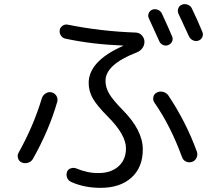

<svg xmlns="http://www.w3.org/2000/svg" viewBox="-20 -862 1040 925"><path d="M747.1 -664.1Q714.8 -735.4 697.3 -773.4Q691.4 -785.2 696.3 -797.9Q701.2 -810.5 713.9 -815.4Q726.6 -820.3 740.2 -814.9Q753.9 -809.6 759.8 -796.9Q790 -732.4 809.6 -685.5Q814.5 -673.8 809.1 -662.1Q803.7 -650.4 791 -645Q778.3 -639.6 765.1 -645.5Q752 -651.4 747.1 -664.1ZM904.3 -821.3Q929.7 -769.5 955.1 -708Q960 -695.3 954.6 -683.1Q949.2 -670.9 935.5 -666Q922.9 -662.1 910.2 -667.5Q897.5 -672.9 890.6 -686.5Q882.8 -703.1 839.8 -795.9Q834 -808.6 838.9 -821.8Q843.8 -835 856.9 -839.8Q870.1 -844.7 884.3 -839.4Q898.4 -834 904.3 -821.3ZM294.9 -675.8Q281.2 -678.7 273.4 -690.9Q265.6 -703.1 267.6 -716.8Q269.5 -729.5 281.2 -737.8Q293 -746.1 306.6 -743.2Q465.8 -710.9 634.8 -705.1Q651.4 -704.1 663.1 -691.9Q674.8 -679.7 675.8 -663.1Q676.8 -645.5 666.5 -630.9Q656.2 -616.2 638.7 -609.4Q487.3 -550.8 488.3 -471.7Q488.3 -441.4 505.4 -411.6Q522.5 -381.8 570.3 -333Q668 -234.4 668 -142.6Q668 -55.7 613.3 -6.3Q558.6 43 464.8 43Q385.7 43 323.2 14.6Q309.6 8.8 303.7 -4.9Q297.9 -18.6 302.7 -33.2Q306.6 -45.9 320.3 -50.8Q334 -55.7 346.7 -50.8Q403.3 -27.3 455.1 -28.3Q514.6 -28.3 550.8 -60.5Q586.9 -92.8 586.9 -147.5Q586.9 -212.9 499 -300.8Q447.3 -352.5 427.2 -387.7Q407.2 -422.9 407.2 -461.9Q407.2 -567.4 572.3 -640.6Q573.2 -640.6 573.2 -641.6Q573.2 -642.6 571.3 -642.6Q422.9 -648.4 294.9 -675.8ZM856.4 -106.4Q801.8 -255.9 723.6 -368.2Q715.8 -379.9 718.8 -394.5Q721.7 -409.2 735.4 -416Q749 -423.8 765.6 -419.4Q782.2 -415 791 -402.3Q877 -273.4 928.7 -130.9Q933.6 -116.2 926.8 -101.6Q919.9 -86.9 904.8 -82Q889.6 -77.1 875.5 -84Q861.3 -90.8 856.4 -106.4ZM181.6 -388.7Q186.5 -403.3 200.2 -412.1Q213.9 -420.9 229 -417Q244.1 -413.1 252 -399.9Q259.8 -386.7 255.9 -372.1Q216.8 -235.4 138.7 -96.7Q130.9 -83 115.2 -78.1Q99.6 -73.2 85 -79.1Q71.3 -85 66.9 -99.1Q62.5 -113.3 69.3 -126Q141.6 -254.9 181.6 -388.7Z"/></svg>

Font: Rounded Mgen+ 2m regular
Style: Regular
Weight: 400
Designer: [Source Han Sans]
Ryoko NISHIZUKA  (kana & ideographs); Paul D. Hunt (Latin, Greek & Cyrillic); Wenlong ZHANG  (bopomofo
Version: Version 1.059.20150602